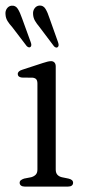

<svg xmlns="http://www.w3.org/2000/svg" viewBox="-28 -688 321 708"><path d="M177.5 -443V-63Q177.5 -50.5 183.5 -43.8Q189.5 -37 200 -34.5L224.5 -29.5Q233 -27.5 237.2 -23.8Q241.5 -20 241.5 -14Q241.5 -7.5 236.8 -3.8Q232 0 223 0H63Q54.5 0 49.5 -3.8Q44.5 -7.5 44.5 -14Q44.5 -20 49 -23.5Q53.5 -27 61 -29.5L87 -34.5Q97.5 -37.5 103.8 -44Q110 -50.5 110 -63V-379.5Q110 -390.5 105.8 -395.5Q101.5 -400.5 92.5 -401.5L52.5 -402Q45 -403 41.2 -406.2Q37.5 -409.5 37.5 -415Q37.5 -420.5 41.8 -424.5Q46 -428.5 54.5 -431L129.5 -455.5Q139 -458.5 146.5 -460.5Q154 -462.5 160.5 -462.5Q168 -462.5 172.8 -457.5Q177.5 -452.5 177.5 -443ZM53.5 -620 85.1 -533Q87.1 -528 87.5 -523.2Q87.9 -518.5 84.7 -515Q81.9 -512.5 78 -513.5Q74.2 -514.5 70.5 -518L16.7 -588.5Q6.5 -599.5 -0.1 -610.2Q-6.8 -621 -7.6 -634Q-9.3 -647 -2.6 -656.5Q4.1 -666 14.6 -667Q29.2 -668.5 37.5 -655.5Q45.8 -642.5 53.5 -620ZM155.2 -619 186 -532.5Q188 -526.5 188.2 -522Q188.4 -517.5 185.1 -514.5Q182.3 -511.5 178.3 -512.8Q174.2 -514 171 -517.5L117.1 -589Q107.4 -600.5 101.1 -611.2Q94.8 -622 94 -635Q92.8 -648 99.5 -657.2Q106.2 -666.5 117.1 -667.5Q131.7 -668.5 139.8 -655.2Q147.9 -642 155.2 -619Z"/></svg>

Font: Fraunces 48pt Soft Wonky Light
Style: Regular
Weight: 300
Version: Version 1.000;[b76b70a41]